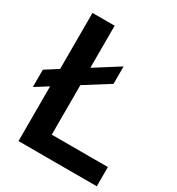

<svg xmlns="http://www.w3.org/2000/svg" viewBox="-177 -850 884 960"><g transform="rotate(30 265.0 -370.0)"><path d="M75 0V-316L2 -270V-370L75 -416.5V-740H203V-497L343.5 -586V-485.5L203 -397V-111H527V0Z"/></g></svg>

Font: Encode Sans SmCnd SmBold
Style: Regular
Weight: 600
Width: 4
Designer: Multiple Designers
Foundry: Impallari Type
Version: Version 3.002; ttfautohint (v1.8.3) -l 8 -r 50 -G 200 -x 14 